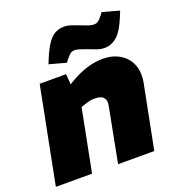

<svg xmlns="http://www.w3.org/2000/svg" viewBox="-136 -866 901 977"><g transform="rotate(-20 314.5 -378.0)"><path d="M0 0 102 -521H245L252 -425L211 -442L277 -481Q319 -505 362.5 -518Q406 -531 445 -531Q498 -531 537 -508Q576 -485 593.5 -444Q611 -403 601 -346L533 0H337L394 -297Q400 -322 387 -338.5Q374 -355 339 -355Q326 -355 313 -352.5Q300 -350 286 -345L262 -337L196 0ZM269 -574 178 -599 187 -621Q208 -673 228 -701.5Q248 -730 270 -741Q292 -752 317 -752Q338 -752 360.5 -743.5Q383 -735 403 -728Q422 -720 438 -715Q454 -710 464 -710Q480 -710 489.5 -717.5Q499 -725 511 -740L523 -756L614 -731L605 -708Q575 -633 544 -606Q513 -579 475 -579Q455 -579 433.5 -587Q412 -595 391 -603Q374 -609 356.5 -615Q339 -621 329 -621Q313 -621 303.5 -613.5Q294 -606 281 -590Z"/></g></svg>

Font: REM ExtraBold
Style: Italic
Weight: 800
Italic angle: -11°
Designer: Octavio Pardo
Foundry: Ashler Design
Version: Version 1.005;gftools[0.9.28]